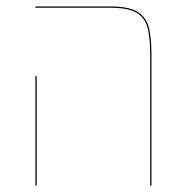

<svg xmlns="http://www.w3.org/2000/svg" viewBox="-20 -577 591 597"><path d="M447 -405Q447 -463 438 -493.5Q429 -524 402.5 -538.5Q376 -553 322 -553H90V-557H322Q377 -557 404.5 -542Q432 -527 441.5 -495.5Q451 -464 451 -406V0H447ZM90 -340H94V0H90Z"/></svg>

Font: FiraGO Four
Style: Regular
Weight: 100
Designer: bBox Type
Foundry: bBox Type GmbH
Version: Version 1.001